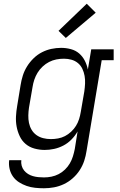

<svg xmlns="http://www.w3.org/2000/svg" viewBox="-20 -794 640 1027"><path d="M215 213Q191 213 167.5 210.5Q144 208 122.5 200.5Q101 193 82 181Q63 169 50 151Q37 133 31.5 110Q26 87 29 63H94Q92 78 96 92.5Q100 107 109 118Q118 129 130 136.5Q142 144 156 148Q170 152 185 153.5Q200 155 215 155Q235 155 255 151Q275 147 293.5 137.5Q312 128 327.5 113Q343 98 353.5 80Q364 62 370 42.5Q376 23 380 3L395 -91Q382 -68 362.5 -48Q343 -28 319 -15.5Q295 -3 269.5 2.5Q244 8 219 8Q191 8 164 0.5Q137 -7 117 -24Q97 -41 85.5 -65.5Q74 -90 69 -116.5Q64 -143 65.5 -171.5Q67 -200 72 -228L90 -338Q94 -364 102 -389.5Q110 -415 124.5 -438.5Q139 -462 159.5 -482Q180 -502 204.5 -514.5Q229 -527 255 -532.5Q281 -538 307 -538Q334 -538 359.5 -531Q385 -524 403.5 -508Q422 -492 433.5 -469.5Q445 -447 450 -422L468 -530H588V-472H524L443 13Q439 40 430.5 66Q422 92 406.5 116Q391 140 369 159.5Q347 179 321.5 191Q296 203 269 208Q242 213 215 213ZM252 -50Q271 -50 290.5 -53.5Q310 -57 327.5 -66Q345 -75 360.5 -89.5Q376 -104 386.5 -121Q397 -138 403 -157Q409 -176 412 -195L431 -305Q434 -326 435 -347Q436 -368 432.5 -388Q429 -408 420.5 -426Q412 -444 397 -456.5Q382 -469 362.5 -474.5Q343 -480 322 -480Q301 -480 281 -476Q261 -472 242.5 -462.5Q224 -453 208 -438Q192 -423 181 -405Q170 -387 163.5 -367.5Q157 -348 154 -328L135 -218Q132 -198 131.5 -177Q131 -156 135 -136.5Q139 -117 149 -100Q159 -83 175 -71.5Q191 -60 211 -55Q231 -50 252 -50ZM332 -591 293 -629 444 -774 492 -726Z"/></svg>

Font: Iosevka Slab LtExObl
Style: Regular
Weight: 300
Width: 7
Italic angle: -9°
Monospace: yes
Designer: Belleve Invis
Foundry: Belleve Invis
Version: Version 11.1.0; ttfautohint (v1.8.3)